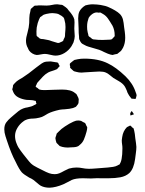

<svg xmlns="http://www.w3.org/2000/svg" viewBox="-31 -814 673 894"><path d="M316 -535Q319 -536 323.5 -536.5Q328 -537 330 -538Q345 -541 361 -541Q427 -541 471 -519Q509 -501 553 -459Q588 -425 601 -384Q602 -382 603.5 -377.5Q605 -373 605 -371V-370Q605 -368 604 -365.5Q603 -363 603 -361Q602 -360 601.5 -357Q601 -354 600 -353L592 -354Q584 -354 581 -355L578 -359Q569 -370 568 -373Q562 -382 559 -393Q553 -407 549 -413Q540 -426 522.5 -436Q505 -446 497 -451Q490 -456 480 -464.5Q470 -473 462 -476Q451 -481 432 -481Q419 -481 412 -480L362 -477L349 -476Q336 -476 326 -479Q323 -480 318 -481Q313 -482 311 -484Q309 -485 306 -488.5Q303 -492 300 -494Q296 -498 296 -498Q295 -499 295.5 -501Q296 -503 296 -503Q294 -509 294 -515Q294 -518 296.5 -520Q299 -522 300 -523Q312 -533 316 -535ZM570 -227Q571 -227 573 -228.5Q575 -230 576 -229Q578 -228 580.5 -225.5Q583 -223 584 -221Q590 -218 591 -216Q592 -214 592.5 -210.5Q593 -207 594 -205Q597 -193 599 -170Q603 -145 604 -130Q604 -117 601.5 -100Q599 -83 598 -73Q592 -28 571 -8Q554 7 529.5 11.5Q505 16 476 16H439Q424 15 392 17L355 16Q321 16 303 24Q298 26 282 35L264 44Q229 59 200 60Q176 60 159 51Q152 47 142 38Q132 29 125 24Q115 17 105 13Q81 -1 71 -11Q59 -24 41 -62Q21 -99 1 -160Q0 -163 -5.5 -180Q-11 -197 -11 -212Q-11 -232 -1.5 -244.5Q8 -257 19.5 -266.5Q31 -276 34 -279Q44 -288 55 -296.5Q66 -305 77 -309Q88 -313 97 -314Q118 -318 127 -324Q130 -325 133.5 -327Q137 -329 139 -331Q139 -332 137 -336Q137 -342 135 -344Q134 -345 130 -345Q127 -346 123 -347Q119 -348 113 -348Q106 -349 92 -349Q71 -352 54.5 -360.5Q38 -369 31 -385Q30 -388 28.5 -391.5Q27 -395 26 -398Q26 -400 29 -409Q29 -417 31 -419Q32 -421 38 -427Q46 -436 57.5 -443Q69 -450 73 -452Q100 -469 138 -500Q143 -503 153.5 -511.5Q164 -520 173 -524Q182 -528 205 -528Q221 -526 230 -524Q236 -524 238 -522Q241 -521 244 -511Q245 -510 246 -509Q247 -508 247 -506Q246 -505 245 -504Q244 -503 243 -502Q241 -500 238 -496Q235 -492 232 -491Q230 -490 222 -487Q198 -480 191 -475Q180 -469 168.5 -457Q157 -445 153 -440Q145 -432 144 -430Q142 -428 140.5 -424Q139 -420 138 -418Q137 -417 136 -414.5Q135 -412 135 -411Q135 -409 144 -404Q150 -398 153 -397Q155 -396 158.5 -396Q162 -396 164 -395Q177 -394 192 -395Q211 -395 220 -396L258 -397Q300 -397 318 -381Q319 -380 321.5 -378.5Q324 -377 326 -374L331 -364Q332 -362 333.5 -359Q335 -356 335 -354Q336 -352 335.5 -348.5Q335 -345 335 -343Q335 -335 334 -333Q333 -330 331.5 -328Q330 -326 329 -325Q328 -324 326 -321Q324 -318 321 -316Q318 -314 315 -313.5Q312 -313 309 -311Q296 -307 269 -305Q261 -305 247 -303Q211 -295 192 -285Q187 -282 175 -275Q163 -268 152 -266Q145 -264 136.5 -263Q128 -262 125 -262Q102 -262 88 -255Q86 -255 78 -249Q61 -237 50 -218.5Q39 -200 39 -181Q39 -162 47 -144Q53 -128 65 -112.5Q77 -97 79 -94Q85 -87 95 -74Q105 -61 113 -53Q125 -42 143 -33.5Q161 -25 166 -22Q185 -12 197.5 -7.5Q210 -3 224 -3Q235 -3 245 -7Q255 -11 269 -19L290 -29Q308 -34 325 -34Q339 -34 354 -31Q359 -30 366.5 -29Q374 -28 383 -28Q396 -28 420 -30Q454 -32 471 -34Q483 -35 495.5 -37Q508 -39 517 -44Q519 -46 521.5 -46.5Q524 -47 526 -49L531 -59Q536 -71 538 -96Q539 -105 539 -123Q539 -133 537.5 -142Q536 -151 536 -161Q536 -166 538 -176Q542 -204 560 -222ZM582 -297Q582 -297 584 -295L590 -286Q593 -283 593 -282Q592 -281 591.5 -281.5Q591 -282 590 -281L579 -277L577 -276Q576 -278 575.5 -281.5Q575 -285 576 -288Q577 -289 578.5 -292Q580 -295 582 -297ZM340 -139Q335 -134 332 -133Q323 -128 300 -128L285 -127Q271 -127 259 -130Q247 -134 247 -134Q247 -134 240 -141Q238 -143 236 -145Q234 -147 232 -149L229 -159Q229 -162 228 -164.5Q227 -167 227 -170Q227 -173 228 -176Q229 -179 230 -181L233 -192Q235 -194 237.5 -196.5Q240 -199 242 -201Q254 -214 271 -225Q288 -236 292 -238Q314 -250 323 -252L333 -253Q339 -253 347 -251Q349 -250 357 -245Q358 -245 360 -244Q362 -243 365 -241Q367 -239 368.5 -235Q370 -231 371 -229L375 -222V-219Q375 -212 372 -201Q366 -179 359.5 -164Q353 -149 340 -139ZM530 -575Q515 -563 515 -563L504 -561Q495 -558 493 -558Q491 -558 488 -559Q485 -560 483 -560Q474 -562 453 -572Q444 -577 431 -582L380 -597Q372 -599 358 -607L351 -611Q347 -614 343.5 -620Q340 -626 338 -631Q337 -635 337 -644Q335 -657 335 -683Q335 -698 334 -706L333 -728Q333 -747 338 -759Q342 -768 350 -776Q358 -784 367 -789L380 -792Q392 -794 400 -794Q409 -794 420 -793Q431 -792 437 -791Q462 -787 476 -780Q490 -774 504.5 -765.5Q519 -757 528 -748Q538 -737 541.5 -723Q545 -709 547 -687Q548 -681 550 -666Q552 -651 552 -638Q552 -612 542 -592Q540 -589 536.5 -583Q533 -577 530 -575ZM302 -599Q289 -579 269 -567Q249 -555 227 -555Q219 -555 203 -559Q187 -563 178 -563Q171 -563 158.5 -560.5Q146 -558 140 -558Q130 -559 120.5 -564.5Q111 -570 105 -578Q102 -582 101 -585Q100 -588 99 -590Q90 -605 90 -624Q90 -639 97 -662Q104 -687 105 -707Q105 -713 105.5 -730Q106 -747 110 -760Q111 -762 111 -765.5Q111 -769 113 -773L120 -779L129 -787Q132 -788 142 -788Q146 -789 156 -789L186 -788Q192 -788 199.5 -789Q207 -790 211 -791Q223 -794 236 -794Q240 -794 250 -792Q258 -792 261 -790Q263 -789 274 -781Q282 -776 289 -765Q310 -742 315 -724Q316 -719 316 -710L315 -681Q315 -672 316 -663Q317 -654 317 -645Q317 -634 311 -616ZM450 -748Q448 -749 444 -751.5Q440 -754 438 -755Q436 -756 433 -755.5Q430 -755 428 -755Q425 -756 417 -756Q407 -755 397 -747.5Q387 -740 382 -731Q381 -729 380.5 -726Q380 -723 379 -721Q373 -704 375 -677Q377 -662 380 -653Q380 -648 382 -646Q383 -644 386.5 -642Q390 -640 391 -639Q393 -638 395 -635.5Q397 -633 400 -632Q403 -630 411 -630Q423 -628 447 -628Q464 -628 472 -629Q485 -629 489 -631Q491 -632 493.5 -635Q496 -638 498 -640Q499 -641 501 -643Q503 -645 503 -646V-650Q503 -674 493 -694Q480 -716 471 -728.5Q462 -741 450 -748ZM240 -749Q237 -750 232 -751Q227 -752 224 -752Q220 -753 213 -753Q202 -753 184 -749L174 -746Q170 -745 165 -740Q156 -734 156 -734L151 -724Q144 -709 140 -686Q138 -665 139 -655Q139 -649 140 -647Q141 -645 143.5 -643.5Q146 -642 147 -641Q149 -640 151 -637.5Q153 -635 156 -634Q160 -632 170 -632Q184 -630 191 -628Q195 -628 211 -622L231 -616Q239 -613 242 -614Q244 -614 247 -615.5Q250 -617 252 -618Q254 -619 257 -620Q260 -621 262 -623Q265 -626 265 -630Q271 -641 271 -643Q272 -647 272 -657Q274 -677 274 -688Q274 -706 270 -718Q268 -728 266 -731Q265 -733 256 -740Q242 -748 240 -749Z"/></svg>

Font: Rubik-Burned
Style: Regular
Weight: 400
Designer: NaN (generative design), Hubert & Fischer (Rubik source font outlines)
Foundry: NaN, Hubert & Fischer
Version: Version 1.000